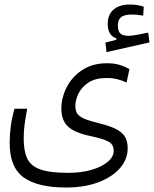

<svg xmlns="http://www.w3.org/2000/svg" viewBox="-20 -667 683 851"><path d="M272.5 164.1Q147.5 164.1 85.2 119.6Q22.9 75.2 22.9 -32.7Q22.9 -70.3 27.8 -107.7Q32.7 -145 44.4 -185.1H100.6Q92.8 -144 88.9 -114.7Q85 -85.4 85 -52.2Q85 1.5 100.3 34.9Q115.7 68.4 158.2 83.7Q200.7 99.1 282.2 99.1Q340.8 99.1 386.2 85.7Q431.6 72.3 457.8 50Q483.9 27.8 483.9 1.5Q483.9 -13.7 477.1 -24.9Q470.2 -36.1 447.8 -45.4Q425.3 -54.7 378.4 -64.5Q310.1 -79.1 281 -106.4Q252 -133.8 252 -185.5Q252 -233.9 275.6 -280.3Q299.3 -326.7 344.7 -356.7Q390.1 -386.7 454.6 -386.7Q486.3 -386.7 511 -379.2Q535.6 -371.6 553.7 -360.4L541 -301.3Q521.5 -310.5 500 -315.9Q478.5 -321.3 452.1 -321.3Q403.8 -321.3 373.3 -301.8Q342.8 -282.2 328.4 -253.4Q314 -224.6 314 -197.3Q314 -177.2 321.8 -164.3Q329.6 -151.4 352.8 -141.1Q376 -130.9 422.9 -119.6Q474.6 -106.9 501 -91.3Q527.3 -75.7 536.6 -55.9Q545.9 -36.1 545.9 -9.8Q545.9 38.6 512 77.9Q478 117.2 416.7 140.6Q355.5 164.1 272.5 164.1ZM452.1 -436 447.3 -478.5 495.6 -490.7V-497.1Q457.5 -509.8 457.5 -561Q457.5 -603 483.9 -625Q510.3 -647 555.7 -647Q588.9 -647 617.2 -637.2L614.7 -597.7Q602.5 -599.6 590.3 -601.1Q578.1 -602.5 564.9 -602.5Q530.3 -602.5 516.4 -590.6Q502.4 -578.6 502.4 -554.7Q502.4 -528.8 513.4 -518.6Q524.4 -508.3 549.3 -508.3Q565.4 -508.3 589.8 -513.2Q614.3 -518.1 636.7 -522.5L642.6 -479Z"/></svg>

Font: Cascadia Code NF Light
Style: Regular
Weight: 300
Monospace: yes
Designer: Aaron Bell
Foundry: Saja Typeworks
Version: Version 2404.023; ttfautohint (v1.8.4)